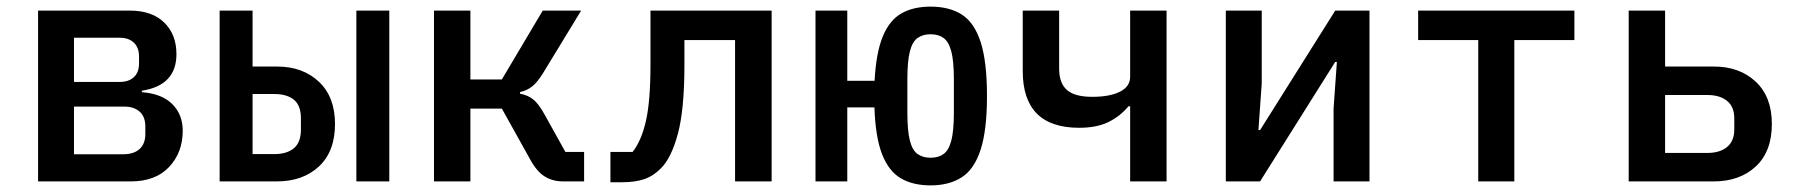

<svg xmlns="http://www.w3.org/2000/svg" viewBox="-20 -548 5440 580"><path d="M95 0V-516H372Q439 -516 476 -480Q513 -444 513 -384.5Q513 -290 408.5 -274V-269.5Q469 -265 500.5 -233.5Q532 -202 532 -153Q532 -87.5 491 -43.8Q450 0 375 0ZM203.5 -300.5H342Q369 -300.5 384.5 -315Q400 -329.5 400 -356V-377.5Q400 -404 384.5 -419Q369 -434 342 -434H203.5ZM203.5 -82H352Q384.5 -82 401.8 -98Q419 -114 419 -142.5V-166Q419 -195.5 401.8 -210.8Q384.5 -226 355.5 -226H203.5Z M643.5 0V-516H743V-347H817Q894.5 -347 943.2 -301.2Q992 -255.5 992 -173.5Q992 -90.5 943.5 -45.2Q895 0 816 0ZM1056.5 0V-516H1156V0ZM743 -82.5H808.5Q846.5 -82.5 867.8 -100.2Q889 -118 889 -156.5V-191Q889 -229.5 867.8 -246.8Q846.5 -264 808.5 -264H743Z M1291 0V-516H1401V-308H1496L1619.5 -516H1735.5L1621 -328Q1603.5 -299.5 1587.8 -287Q1572 -274.5 1551 -270V-265Q1575 -260.5 1591 -247.5Q1607 -234.5 1624 -204L1688 -89H1744.5V0H1681.5Q1649 0 1625 -15.2Q1601 -30.5 1581.5 -66.5L1496 -220H1401V0Z M1824 2.5V-89H1891Q1917.5 -122.5 1931.2 -182.5Q1945 -242.5 1945 -354V-516H2311V0H2200.5V-427H2047.5V-351Q2047.5 -217.5 2027.8 -144Q2008 -70.5 1976.5 -39.5Q1953.5 -16 1926 -6.8Q1898.5 2.5 1859.5 2.5Z M2791 12Q2737.5 12 2701 -9.5Q2664.5 -31 2644.5 -82.5Q2624.5 -134 2621.5 -223.5H2539.5V0H2443.5V-516H2539.5V-304H2622Q2626.5 -389 2646.8 -438Q2667 -487 2703 -507.5Q2739 -528 2791 -528Q2848 -528 2885.8 -503.8Q2923.5 -479.5 2942.5 -420.5Q2961.5 -361.5 2961.5 -258Q2961.5 -154.5 2942.2 -95.5Q2923 -36.5 2885 -12.2Q2847 12 2791 12ZM2791 -71.5Q2815 -71.5 2830.5 -82.8Q2846 -94 2853.8 -123.5Q2861.5 -153 2861.5 -208V-308Q2861.5 -363 2853.8 -392.5Q2846 -422 2830.5 -433.2Q2815 -444.5 2791 -444.5Q2767.5 -444.5 2751.8 -433.2Q2736 -422 2728.5 -392.5Q2721 -363 2721 -308V-208Q2721 -153 2728.5 -123.5Q2736 -94 2751.8 -82.8Q2767.5 -71.5 2791 -71.5Z M3394 0V-227H3389Q3363 -196 3327.8 -179Q3292.5 -162 3240 -162Q3069.5 -162 3069.5 -333.5V-516H3179.5V-340.5Q3179.5 -297 3203 -276.2Q3226.5 -255.5 3279.5 -255.5Q3332.5 -255.5 3363.2 -271Q3394 -286.5 3394 -316V-516H3504V0Z M3683 0V-516H3791.5V-296L3781.5 -155H3786.5L4013.5 -516H4117V0H4008.5V-220L4018.5 -361H4013.5L3786.5 0Z M4445.5 0V-427H4264V-516H4736V-427H4554.5V0Z M4900 0V-516H5010V-347H5157.5Q5235 -347 5283.8 -301.2Q5332.5 -255.5 5332.5 -173.5Q5332.5 -90.5 5284 -45.2Q5235.5 0 5156.5 0ZM5010 -86H5137.5Q5175.5 -86 5197.2 -104Q5219 -122 5219 -157V-190.5Q5219 -225.5 5197.2 -243.2Q5175.5 -261 5137.5 -261H5010Z"/></svg>

Font: Lilex Medium
Style: Regular
Weight: 500
Designer: Mike Abbink, Paul van der Laan, Pieter van Rosmalen, Mikhael Khrustik
Foundry: Mikhael Khrustik
Version: Version 1.100